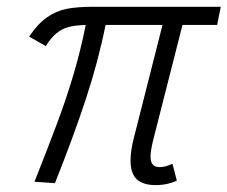

<svg xmlns="http://www.w3.org/2000/svg" viewBox="-20 -535 667 563"><path d="M362.8 -64Q362.8 -93.3 372.6 -130.9L456.5 -461.9H289.6Q268.1 -355 231.7 -244.4Q195.3 -133.8 141.1 2L81.1 -2Q122.6 -106.9 147.9 -174.6Q173.3 -242.2 194.8 -314.2Q216.3 -386.2 231.4 -461.9Q201.2 -460.9 181.4 -455.8Q161.6 -450.7 145.8 -437.7Q129.9 -424.8 114.3 -399.9L65.4 -427.7Q90.8 -465.3 117.7 -484.1Q144.5 -502.9 175.3 -509Q206.1 -515.1 252 -515.1H627.4L616.7 -461.9H515.1L430.7 -130.4Q421.4 -94.2 421.4 -76.2Q421.4 -60.1 428 -52.5Q434.6 -44.9 448.2 -44.9Q464.4 -44.9 485.8 -54.7L498.5 -5.4Q486.8 0.5 470.5 4.2Q454.1 7.8 437 7.8Q399.4 7.8 381.1 -9.3Q362.8 -26.4 362.8 -64Z"/></svg>

Font: Reddit Sans Fudge Light Italic
Style: Regular
Weight: 300
Italic angle: -11.25°
Designer: Stephen Hutchings
Version: Version 1.013